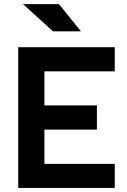

<svg xmlns="http://www.w3.org/2000/svg" viewBox="-20 -926 626 946"><path d="M69.8 0V-693.4H198.7V0ZM69.8 0V-118.7H545.4V0ZM69.8 -287.6V-406.7H457.5V-287.6ZM69.8 -574.7V-693.4H545.4V-574.7ZM241.2 -771.5 93.3 -905.8H270.5L378.9 -771.5Z"/></svg>

Font: Cascadia Code
Style: Regular
Weight: 400
Monospace: yes
Designer: Aaron Bell
Foundry: Saja Typeworks
Version: Version 2106.017